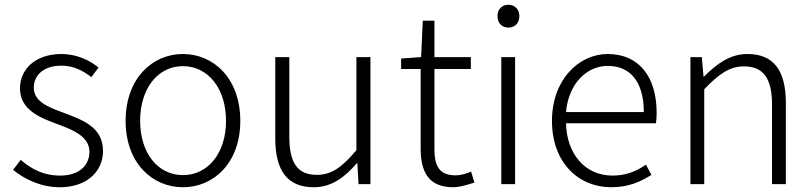

<svg xmlns="http://www.w3.org/2000/svg" viewBox="-20 -774 3414 807"><path d="M231 13C349 13 413 -57 413 -139C413 -242 324 -271 242 -302C180 -325 122 -348 122 -406C122 -454 159 -498 238 -498C290 -498 328 -477 364 -450L394 -490C355 -523 298 -547 239 -547C126 -547 64 -481 64 -403C64 -311 149 -279 227 -250C288 -228 356 -199 356 -136C356 -81 315 -36 233 -36C161 -36 112 -64 67 -102L35 -60C84 -20 153 13 231 13Z M749 13C878 13 990 -89 990 -266C990 -444 878 -547 749 -547C620 -547 508 -444 508 -266C508 -89 620 13 749 13ZM749 -38C644 -38 569 -130 569 -266C569 -403 644 -496 749 -496C854 -496 930 -403 930 -266C930 -130 854 -38 749 -38Z M1299 13C1373 13 1428 -28 1480 -88H1482L1487 0H1537V-534H1478V-143C1418 -71 1373 -39 1312 -39C1230 -39 1196 -90 1196 -200V-534H1137V-193C1137 -55 1189 13 1299 13Z M1885 13C1909 13 1943 4 1974 -7L1960 -53C1942 -44 1915 -37 1895 -37C1824 -37 1806 -80 1806 -147V-484H1959V-534H1806V-687H1757L1750 -534L1666 -528V-484H1748V-151C1748 -53 1780 13 1885 13Z M2087 0H2145V-534H2087ZM2117 -658C2143 -658 2163 -676 2163 -707C2163 -735 2143 -754 2117 -754C2090 -754 2071 -735 2071 -707C2071 -676 2090 -658 2117 -658Z M2549 13C2625 13 2675 -12 2718 -39L2695 -82C2655 -54 2611 -36 2554 -36C2439 -36 2362 -127 2359 -256H2737C2739 -270 2740 -285 2740 -299C2740 -455 2663 -547 2534 -547C2414 -547 2300 -440 2300 -266C2300 -91 2411 13 2549 13ZM2359 -303C2370 -425 2448 -497 2534 -497C2628 -497 2686 -432 2686 -303Z M2882 0H2940V-399C3002 -463 3046 -495 3107 -495C3190 -495 3225 -443 3225 -333V0H3283V-341C3283 -478 3232 -547 3121 -547C3048 -547 2992 -505 2939 -452H2937L2930 -534H2882Z"/></svg>

Font: Noto Sans CJK SC Light
Style: Regular
Weight: 300
Designer: Ryoko NISHIZUKA 西塚涼子 (kana, bopomofo & ideographs); Paul D. Hunt (Latin, Greek & Cyrillic); Sandoll Communications 산돌커뮤니
Foundry: Adobe
Version: Version 2.004;hotconv 1.0.118;makeotfexe 2.5.65603